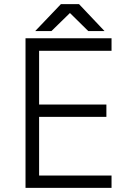

<svg xmlns="http://www.w3.org/2000/svg" viewBox="-20 -913 656 933"><path d="M104 -727H522V-666H170V-405H497V-345H170V-60H522V0H104ZM277 -892V-893H364L488 -762H409ZM276 -893H363V-892L230 -762H151Z"/></svg>

Font: 寒蝉端黑体 Light
Style: Regular
Weight: 300
Designer: ChillDuanSans {Warren2060}; 
Source Han Sans {Ryoko NISHIZUKA 西塚涼子 (kana, bopomofo & ideographs); Paul D. Hunt (Latin, G
Foundry: ChillType&Adobe
Version: Version 1.300;Glyphs 3.3 (3306)